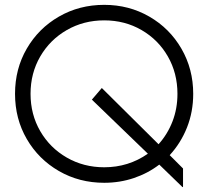

<svg xmlns="http://www.w3.org/2000/svg" viewBox="-20 -740 869 792"><path d="M637 -61Q590 -25 532 -5.5Q474 14 410 14Q307 14 223 -34.5Q139 -83 90.5 -166.5Q42 -250 42 -353Q42 -456 90.5 -539.5Q139 -623 223 -671.5Q307 -720 410 -720Q512 -720 596 -671.5Q680 -623 728.5 -539Q777 -455 777 -353Q777 -279 751.5 -214.5Q726 -150 680 -100L735 -45V31L733 32ZM590 -106 359 -329 400 -377 634 -145Q671 -186 691.5 -239Q712 -292 712 -353Q712 -438 672.5 -507Q633 -576 564 -616Q495 -656 410 -656Q325 -656 255.5 -616Q186 -576 146 -507Q106 -438 106 -353Q106 -268 146 -199Q186 -130 255.5 -90Q325 -50 410 -50Q510 -50 590 -106Z"/></svg>

Font: Lineal Light
Style: Regular
Weight: 300
Designer: Created by Frank Adebiaye with contributions from Anton Moglia & Ariel Martín Pérez
Created by Frank ADEBIAYE with FontF
Foundry: Velvetyne Type Foundry
Version: Version 2.000